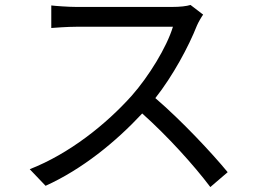

<svg xmlns="http://www.w3.org/2000/svg" viewBox="-20 -728 1040 775"><path d="M800 -669 749 -708C733 -703 707 -700 674 -700C637 -700 328 -700 288 -700C258 -700 201 -704 187 -706V-615C198 -616 253 -620 288 -620C323 -620 642 -620 678 -620C653 -537 580 -419 512 -342C409 -227 261 -108 100 -45L164 22C312 -45 447 -155 554 -270C656 -179 762 -62 829 27L899 -33C834 -112 712 -242 607 -332C678 -422 741 -539 775 -625C781 -639 794 -661 800 -669Z"/></svg>

Font: Noto Sans Mono CJK HK
Style: Regular
Weight: 400
Designer: Ryoko NISHIZUKA 西塚涼子 (kana, bopomofo & ideographs); Paul D. Hunt (Latin, Greek & Cyrillic); Sandoll Communications 산돌커뮤니
Foundry: Adobe
Version: Version 2.004;hotconv 1.0.118;makeotfexe 2.5.65603